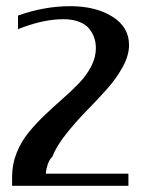

<svg xmlns="http://www.w3.org/2000/svg" viewBox="-20 -599 459 619"><path d="M127.9 -39.1H394V0H19V-29.8Q19 -69.8 33.9 -106.7Q48.8 -143.6 72.8 -172.6Q96.7 -201.7 125.2 -228.8Q153.8 -255.9 182.6 -281.2Q211.4 -306.6 235.4 -331.5Q259.3 -356.4 274.2 -385.3Q289.1 -414.1 289.1 -443.8Q289.1 -461.4 283.9 -476.8Q278.8 -492.2 267.6 -506.3Q256.3 -520.5 234.9 -528.8Q213.4 -537.1 184.1 -537.1Q118.2 -537.1 38.1 -504.9V-548.8Q123 -579.1 206.1 -579.1Q288.6 -579.1 342.3 -545.4Q396 -511.7 396 -454.1Q396 -419.9 375.2 -382.3Q354.5 -344.7 322.8 -309.6Q291 -274.4 257.6 -240.2Q224.1 -206.1 193.1 -167Q162.1 -127.9 148.9 -94.2Q137.7 -82.5 132.8 -65.9Q127.9 -49.3 127.9 -39.1Z"/></svg>

Font: Wesal
Style: Regular
Weight: 400
Designer: Ahmed zaza
Foundry: Ahmed zaza
Version: Version 2.01